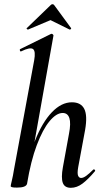

<svg xmlns="http://www.w3.org/2000/svg" viewBox="-20 -887 492 916"><path d="M61 8Q43 8 37 6Q31 4 31 1Q31 -3 36.5 -25.5Q42 -48 46 -74L143 -599Q151 -643 137.5 -653Q124 -663 81 -642Q77 -640 75 -646Q73 -652 77 -653L223 -725Q228 -727 232 -723Q236 -719 235 -717L109 -10Q104 8 61 8ZM318 9Q288 9 279.5 -15Q271 -39 280 -89L309 -248Q319 -299 311 -323.5Q303 -348 279 -348Q249 -348 216.5 -309Q184 -270 155.5 -194.5Q127 -119 109 -10L92 -11Q113 -130 147.5 -217Q182 -304 227.5 -351.5Q273 -399 323 -399Q366 -399 382 -367.5Q398 -336 386 -267L353 -89Q348 -60 352.5 -49Q357 -38 367 -38Q378 -38 392.5 -49Q407 -60 424 -77Q428 -81 432 -77Q436 -73 432 -69Q401 -32 374 -11.5Q347 9 318 9ZM114 -746Q112 -745 108.5 -748.5Q105 -752 108 -753L221 -862Q225 -867 230.5 -867Q236 -867 239 -862L319 -753Q321 -752 318 -748.5Q315 -745 312 -746L221 -791Z"/></svg>

Font: Cormorant Light SemiBold
Style: Italic
Weight: 600
Italic angle: -10°
Version: Version 4.000